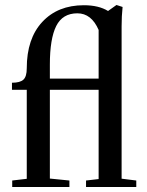

<svg xmlns="http://www.w3.org/2000/svg" viewBox="-20 -747 589 767"><path d="M28.8 0V-25.9L86.9 -32.7V-388.2H27.8V-416.5Q60.5 -416.5 73.7 -429Q86.9 -441.4 86.9 -474.1Q86.9 -592.8 148.9 -659.4Q210.9 -726.1 314.9 -726.1Q374.5 -726.1 411.6 -703.1L445.3 -727.1L469.7 -719.2Q465.8 -682.6 465.8 -641.6V-33.2L524.4 -25.9V0H323.7V-25.9L374 -31.7V-388.2H179.2V-33.7L257.3 -25.9V0ZM179.2 -488.8V-433.1H374V-627.4Q345.2 -693.8 289.1 -693.8Q230 -693.8 204.6 -643.1Q179.2 -592.3 179.2 -488.8Z"/></svg>

Font: Elstob Medium
Style: Regular
Weight: 500
Designer: Peter S. Baker
Version: Version 1.015